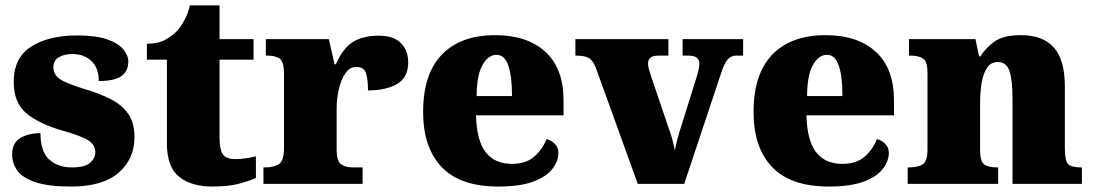

<svg xmlns="http://www.w3.org/2000/svg" viewBox="-20 -681 4050 711"><path d="M242.7 9.8Q159.2 9.8 111.3 -6.3Q64 -22 44.4 -49.1Q24.9 -76.2 24.9 -108.9Q24.9 -151.9 55.4 -169.9Q85.9 -188 129.9 -188Q129.9 -119.1 162.4 -90.1Q194.8 -61 246.1 -61Q293.9 -61 313.5 -78.1Q333 -95.2 333 -117.2Q333 -146.5 303.7 -163.1Q273.9 -180.2 212.9 -196.8Q122.1 -223.1 76.4 -262.5Q30.8 -301.8 30.8 -377.9Q30.8 -466.8 95.2 -508.3Q159.7 -549.8 266.1 -549.8Q333.5 -549.8 376 -535.6Q418 -521 436.5 -498.5Q455.1 -476.1 455.1 -453.1Q455.1 -417 429 -398.9Q402.8 -380.9 345.7 -380.9Q345.7 -430.2 317.9 -455.6Q290 -481 249 -481Q217.8 -481 197.8 -469Q177.7 -457 177.7 -432.1Q177.7 -403.8 202.6 -387.7Q214.8 -379.4 238.5 -370.1Q262.2 -360.8 296.9 -350.1Q352.5 -333.5 391.6 -313Q432.1 -292 455.1 -259Q478 -226.1 478 -173.8Q478 -91.8 418.9 -41Q359.9 9.8 242.7 9.8Z M766.1 9.8Q689 9.8 643.6 -26.1Q598.1 -62 598.1 -149.9V-460H523.9V-519Q566.9 -519 595 -535.4Q623 -551.8 636.7 -567.9Q649.9 -582 662.8 -606Q675.8 -629.9 683.1 -661.1H793V-536.1H918.9V-460H793V-169.9Q793 -129.9 804.4 -110.8Q815.9 -91.8 852.1 -91.8Q872.1 -91.8 892.1 -95Q912.1 -98.1 927.7 -102.1V-22Q910.2 -13.2 869.1 -1.7Q828.1 9.8 766.1 9.8Z M1322.8 -61V0H955.6V-61H960.4Q994.6 -61 1013.2 -73.5Q1031.7 -85.9 1031.7 -132.8V-407.2Q1031.7 -451.2 1016.6 -463.1Q1001.5 -475.1 968.8 -475.1H964.4V-536.1H1197.8L1218.8 -442.9H1223.6Q1249.5 -502 1286.6 -525.4Q1323.7 -548.8 1381.3 -548.8Q1439.5 -548.8 1465.6 -520.5Q1491.7 -492.2 1491.7 -450.2Q1491.7 -394 1450.7 -370.1Q1409.7 -346.2 1342.8 -346.2Q1342.8 -387.2 1335.2 -410.2Q1327.6 -433.1 1299.8 -433.1Q1274.9 -433.1 1259.8 -410.6Q1243.7 -388.2 1235.1 -352.1Q1226.6 -315.9 1226.6 -277.8V-127.9Q1226.6 -84 1243.2 -72.5Q1259.8 -61 1287.6 -61Z M1825.7 9.8Q1684.1 9.8 1615.5 -62.5Q1546.9 -134.8 1546.9 -266.1Q1546.9 -407.2 1616.5 -479Q1686 -550.8 1814 -550.8Q1931.6 -550.8 1999.3 -489.5Q2066.9 -428.2 2066.9 -309.1V-253.9H1742.7Q1745.1 -160.2 1778.6 -117.2Q1812 -74.2 1876 -74.2Q1926.8 -74.2 1957.3 -100.1Q1987.8 -126 2003.9 -166Q2022.9 -161.1 2035.4 -147.5Q2047.9 -133.8 2047.9 -115.2Q2047.9 -85 2025.9 -56.2Q2003.9 -26.9 1954.8 -8.5Q1905.8 9.8 1825.7 9.8ZM1745.1 -325.2H1876Q1876 -399.4 1862.3 -438.5Q1848.6 -478 1818.8 -478Q1787.6 -478 1766.1 -439Q1745.1 -400.4 1745.1 -325.2Z M2648.9 -405.8 2513.7 0H2341.8L2186 -431.2Q2175.8 -457 2160.9 -466.1Q2146 -475.1 2110.8 -475.1V-536.1H2455.1V-475.1H2419.9Q2397.9 -475.1 2388.9 -467.5Q2379.9 -460 2379.9 -446.8Q2379.9 -436 2382.8 -425.5Q2385.7 -415 2388.7 -405.8L2452.6 -216.8Q2462.9 -189 2468.8 -168Q2474.6 -147 2479 -124Q2487.3 -165 2495.6 -190.9L2560.1 -397Q2564 -411.1 2566.9 -422.6Q2569.8 -434.1 2569.8 -448.2Q2569.8 -458 2560.8 -466.6Q2551.8 -475.1 2528.8 -475.1H2507.8V-536.1H2731.9V-475.1H2706.1Q2687 -475.1 2674.3 -460.4Q2661.6 -445.8 2648.9 -405.8Z M3049.3 9.8Q2907.7 9.8 2839.1 -62.5Q2770.5 -134.8 2770.5 -266.1Q2770.5 -407.2 2840.1 -479Q2909.7 -550.8 3037.6 -550.8Q3155.3 -550.8 3222.9 -489.5Q3290.5 -428.2 3290.5 -309.1V-253.9H2966.3Q2968.8 -160.2 3002.2 -117.2Q3035.6 -74.2 3099.6 -74.2Q3150.4 -74.2 3180.9 -100.1Q3211.4 -126 3227.5 -166Q3246.6 -161.1 3259 -147.5Q3271.5 -133.8 3271.5 -115.2Q3271.5 -85 3249.5 -56.2Q3227.5 -26.9 3178.5 -8.5Q3129.4 9.8 3049.3 9.8ZM2968.8 -325.2H3099.6Q3099.6 -399.4 3085.9 -438.5Q3072.3 -478 3042.5 -478Q3011.2 -478 2989.7 -439Q2968.8 -400.4 2968.8 -325.2Z M3676.3 -61V0H3341.3V-61H3345.2Q3379.4 -61 3397 -72.5Q3414.6 -84 3414.6 -127.9V-412.1Q3414.6 -452.1 3398.9 -463.6Q3383.3 -475.1 3350.1 -475.1H3346.2V-536.1H3592.3L3605.5 -472.2H3610.4Q3629.4 -502.9 3662.4 -526.9Q3695.3 -550.8 3761.2 -550.8Q3841.3 -550.8 3882.3 -505.4Q3923.3 -460 3923.3 -359.9V-130.9Q3923.3 -85 3935.8 -73Q3948.2 -61 3982.4 -61H3986.3V0H3729.5V-316.9Q3729.5 -381.8 3718.8 -416Q3708 -451.2 3675.3 -451.2Q3648.9 -451.2 3635.3 -430.2Q3621.1 -409.2 3615.2 -374.5Q3609.4 -339.8 3609.4 -300.8V-125Q3609.4 -84 3624.3 -72.5Q3639.2 -61 3672.4 -61Z"/></svg>

Font: Koh Santepheap Black
Style: Regular
Weight: 900
Designer: Danh Hong
Version: Version 2.002; ttfautohint (v1.8.3)